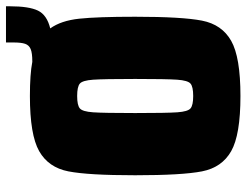

<svg xmlns="http://www.w3.org/2000/svg" viewBox="-111 -705 824 642"><g transform="rotate(-90 301.0 -384.0)"><path d="M601 -776V-763Q601 -699 586.5 -669Q572 -639 527 -628Q553 -592 559.5 -531Q566 -470 566 -344Q566 -187 553 -120.5Q540 -54 485.5 -23Q431 8 301 8Q171 8 116.5 -23Q62 -54 49 -120.5Q36 -187 36 -344Q36 -501 49 -567.5Q62 -634 116.5 -665Q171 -696 301 -696Q374 -696 415 -688H417Q445 -688 458 -693.5Q471 -699 475.5 -712Q480 -725 480 -751V-776ZM358 -344Q358 -449 355.5 -484.5Q353 -520 342.5 -529Q332 -538 301 -538Q270 -538 259.5 -529Q249 -520 246.5 -485Q244 -450 244 -344Q244 -238 246.5 -203Q249 -168 259.5 -159Q270 -150 301 -150Q332 -150 342.5 -159Q353 -168 355.5 -203.5Q358 -239 358 -344Z"/></g></svg>

Font: Saira Semi Condensed Black
Style: Regular
Weight: 900
Width: 4
Designer: Hector Gatti with collaboration of the Omnibus-Type team
Foundry: Omnibus-Type
Version: Version 1.001; ttfautohint (v1.8)